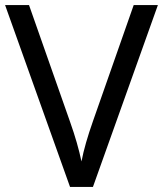

<svg xmlns="http://www.w3.org/2000/svg" viewBox="-20 -734 640 754"><path d="M600 -714H505L345 -258C324 -198 309 -147 300 -100C290 -147 276 -197 255 -256L94 -714H0L255 0H345Z"/></svg>

Font: Noto Sans Mahajani
Style: Regular
Weight: 400
Designer: Monotype Design Team
Foundry: Monotype Imaging Inc.
Version: Version 2.003